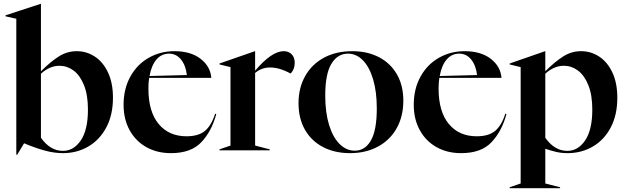

<svg xmlns="http://www.w3.org/2000/svg" viewBox="-20 -793 3305 1013"><path d="M66 -694 9 -707V-712L195 -773H196V-417Q246 -467 290 -495Q334 -523 385 -523Q436 -523 479.5 -495Q523 -467 549.5 -411.5Q576 -356 576 -277Q576 -187 541 -121Q506 -55 446 -20Q386 15 312 15Q266 15 216.5 1.5Q167 -12 107 -37L71 23H66ZM312 3Q369 3 406.5 -52.5Q444 -108 444 -215Q444 -292 423 -344Q402 -396 368 -421Q334 -446 294 -446Q242 -446 196 -404V-66Q245 3 312 3Z M632 -240Q632 -324 667.5 -388.5Q703 -453 764.5 -488Q826 -523 900 -523Q986 -523 1038 -483Q1090 -443 1095 -382H767Q763 -359 763 -326Q763 -204 817 -139Q871 -74 964 -74Q1028 -74 1062 -103Q1096 -132 1115 -193L1121 -191Q1097 -101 1042.5 -43Q988 15 882 15Q809 15 752.5 -16.5Q696 -48 664 -106Q632 -164 632 -240ZM966 -397Q960 -448 935 -479Q910 -510 872 -510Q832 -510 805.5 -479Q779 -448 769 -392Z M1138 -5 1196 -25V-439L1138 -453V-458L1325 -523H1326V-420Q1413 -523 1477 -523Q1503 -523 1519 -506.5Q1535 -490 1535 -462Q1535 -427 1513 -405Q1455 -437 1405 -437Q1360 -437 1326 -408V-25L1403 -5V0H1138Z M1555 -249Q1555 -329 1590 -391.5Q1625 -454 1689 -488.5Q1753 -523 1839 -523Q1918 -523 1979 -491.5Q2040 -460 2074 -401Q2108 -342 2108 -262Q2108 -180 2073.5 -117.5Q2039 -55 1975 -20Q1911 15 1827 15Q1746 15 1684.5 -17Q1623 -49 1589 -108.5Q1555 -168 1555 -249ZM1852 2Q1906 2 1937 -52Q1968 -106 1968 -221Q1968 -309 1948.5 -374.5Q1929 -440 1894.5 -475Q1860 -510 1816 -510Q1761 -510 1728.5 -456.5Q1696 -403 1696 -289Q1696 -200 1716 -134.5Q1736 -69 1771.5 -33.5Q1807 2 1852 2Z M2163 -240Q2163 -324 2198.5 -388.5Q2234 -453 2295.5 -488Q2357 -523 2431 -523Q2517 -523 2569 -483Q2621 -443 2626 -382H2298Q2294 -359 2294 -326Q2294 -204 2348 -139Q2402 -74 2495 -74Q2559 -74 2593 -103Q2627 -132 2646 -193L2652 -191Q2628 -101 2573.5 -43Q2519 15 2413 15Q2340 15 2283.5 -16.5Q2227 -48 2195 -106Q2163 -164 2163 -240ZM2497 -397Q2491 -448 2466 -479Q2441 -510 2403 -510Q2363 -510 2336.5 -479Q2310 -448 2300 -392Z M2669 195 2727 175V-439L2669 -453V-458L2856 -523H2857V-417Q2907 -467 2951 -495Q2995 -523 3046 -523Q3097 -523 3140.5 -495Q3184 -467 3210.5 -411.5Q3237 -356 3237 -277Q3237 -187 3202.5 -121Q3168 -55 3108 -20Q3048 15 2975 15Q2942 15 2914.5 8.5Q2887 2 2857 -8V175L2935 195V200H2669ZM2973 3Q3030 3 3067.5 -52.5Q3105 -108 3105 -215Q3105 -292 3084 -344Q3063 -396 3029 -421Q2995 -446 2955 -446Q2903 -446 2857 -404V-66Q2906 3 2973 3Z"/></svg>

Font: Nyght Serif Medium
Style: Regular
Weight: 500
Designer: Maksym Kobuzan
Version: Version 0.410